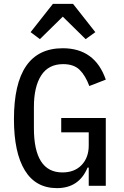

<svg xmlns="http://www.w3.org/2000/svg" viewBox="-20 -959 640 991"><path d="M253 -939H357L472 -793L422 -757L304 -873L186 -757L138 -793ZM438 0V-94H432Q388 12 274 12Q164 12 108 -80Q52 -172 52 -344Q52 -710 304 -710Q470 -710 526 -548L441 -515Q421 -569 391 -598.5Q361 -628 306 -628Q230 -628 192.5 -569.5Q155 -511 155 -407V-298Q155 -69 302 -69Q365 -69 401.5 -107.5Q438 -146 438 -208V-276H296V-350H526V0Z"/></svg>

Font: IBM Plex Mono Text
Style: Regular
Weight: 450
Designer: Mike Abbink, Paul van der Laan, Pieter van Rosmalen
Foundry: Bold Monday
Version: Version 2.000